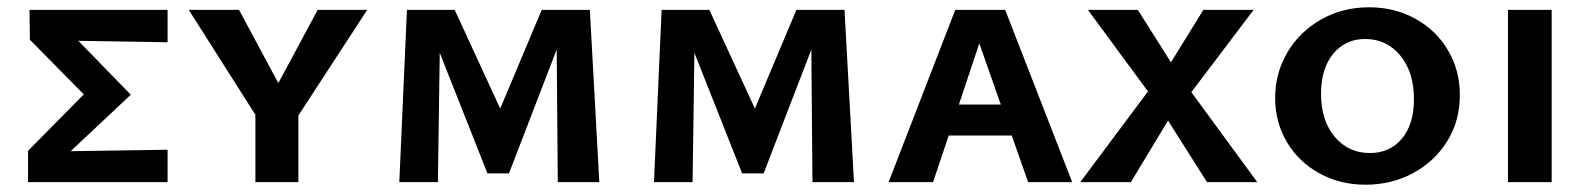

<svg xmlns="http://www.w3.org/2000/svg" viewBox="-20 -500 4364 527"><path d="M440 -384 195 -388 339 -240 174 -85 440 -89V0H57V-86L210 -241L62 -391L61 -473H440Z M799 -183V0H681V-185L498 -473H636L744 -272L852 -473H988Z M1511 0 1508 -364 1377 -24H1318L1187 -355L1182 0H1076L1097 -473H1228L1353 -202L1467 -473H1599L1625 0Z M2210 0 2207 -364 2076 -24H2017L1886 -355L1881 0H1775L1796 -473H1927L2052 -202L2166 -473H2298L2324 0Z M2757 -128H2584L2541 0H2419L2602 -473H2739L2923 0H2802ZM2727 -213 2668 -381 2612 -213Z M3131 -249 2966 -473H3103L3194 -329L3283 -473H3421L3250 -247L3431 0H3293L3186 -169L3084 0H2945Z M3480 -231Q3480 -299 3513.5 -356Q3547 -413 3606 -446.5Q3665 -480 3738 -480Q3808 -480 3865 -448.5Q3922 -417 3954.5 -362Q3987 -307 3987 -239Q3987 -168 3952 -112Q3917 -56 3858 -24.5Q3799 7 3728 7Q3658 7 3601 -24.5Q3544 -56 3512 -110.5Q3480 -165 3480 -231ZM3861 -228Q3861 -302 3823.5 -347.5Q3786 -393 3727 -393Q3673 -393 3639.5 -352.5Q3606 -312 3606 -243Q3606 -169 3643.5 -124.5Q3681 -80 3740 -80Q3795 -80 3828 -119.5Q3861 -159 3861 -228Z M4119 -473H4239V0H4119Z"/></svg>

Font: Ysabeau SC
Style: Bold
Weight: 700
Designer: Christian Thalmann (Catharsis Fonts)
Version: Version 0.003